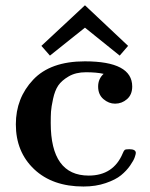

<svg xmlns="http://www.w3.org/2000/svg" viewBox="-20 -678 551 704"><path d="M38.1 -222.2Q38.1 -318.4 101.6 -385.7Q165 -453.1 291 -453.1Q464.8 -453.1 464.8 -360.8Q464.8 -331.1 445.8 -314.5Q426.8 -297.9 401.9 -297.9Q378.9 -297.9 359.4 -314.5Q339.8 -331.1 339.8 -360.8Q339.8 -388.7 359.9 -407.2Q334 -413.1 294.9 -413.1Q257.8 -413.1 231.9 -397.9Q206.1 -382.8 193.6 -364.5Q181.2 -346.2 174.6 -315.7Q168 -285.2 167 -268.6Q166 -252 166 -227.1Q166 -34.2 305.2 -34.2Q396 -34.2 430.2 -116.2Q434.1 -126 437.5 -128.4Q440.9 -130.9 454.1 -130.9Q478 -130.9 478 -117.2Q478 -113.3 474.1 -101.6Q470.2 -89.8 457 -70.8Q443.8 -51.8 423.8 -35.4Q403.8 -19 367.4 -6.6Q331.1 5.9 286.1 5.9Q172.4 5.9 105.2 -57.6Q38.1 -121.1 38.1 -222.2ZM131.8 -509.8 291 -658.2H292L449.7 -509.8L418.9 -474.1L292 -576.2H291L163.1 -474.1Z"/></svg>

Font: CMU Serif
Style: Bold
Weight: 700
Version: Version 0.7.0